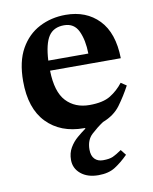

<svg xmlns="http://www.w3.org/2000/svg" viewBox="-81 -546 657 826"><g transform="rotate(-10 248.0 -133.0)"><path d="M283 219Q235 219 206 195Q177 171 177 134Q177 104 190.5 81Q204 58 223.5 41.5Q243 25 261 12V9Q258 9 256 9Q154 9 93.5 -53.5Q33 -116 33 -235Q33 -321 64 -376Q95 -431 147 -458Q199 -485 262 -485Q352 -485 407 -428Q462 -371 464 -260H155Q157 -167 195.5 -126Q234 -85 297 -85Q356 -85 388.5 -105Q421 -125 445 -156L469 -140Q446 -97 418.5 -59.5Q391 -22 341 -3Q314 15 288.5 38.5Q263 62 263 104Q263 131 276.5 145Q290 159 313 159Q341 159 356.5 152Q372 145 395 129L414 153Q385 182 356 200.5Q327 219 283 219ZM155 -304H330Q329 -363 310.5 -402.5Q292 -442 248 -442Q202 -442 180.5 -409.5Q159 -377 155 -304Z"/></g></svg>

Font: STIX Two Text SemiBold
Style: Regular
Weight: 600
Designer: Ross Mills, John Hudson & Paul Hanslow, Tiro Typeworks Ltd; with prior portions MicroPress Inc., and Coen Hoffman.
Foundry: Tiro Typeworks Ltd
Version: Version 2.13 b171